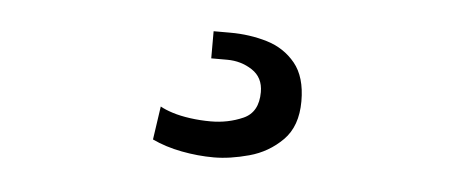

<svg xmlns="http://www.w3.org/2000/svg" viewBox="-28 -19 657 275"><g transform="rotate(5 300.0 118.0)"><path d="M286 208Q263 208 239.5 203.5Q216 199 197 190L204 142Q211 146 222 149.5Q233 153 247.5 155Q262 157 277 157Q302 157 323.5 147.5Q345 138 345 109Q345 88 329 77.5Q313 67 293 67H270V28H294Q322 28 347 35.5Q372 43 388 62.5Q404 82 404 117Q404 153 384 173Q364 193 336.5 200.5Q309 208 286 208Z"/></g></svg>

Font: Chivo Mono Light
Style: Regular
Weight: 300
Monospace: yes
Designer: Hector Gatti
Foundry: Omnibus-Type
Version: Version 1.008